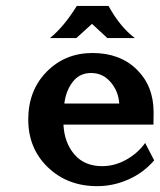

<svg xmlns="http://www.w3.org/2000/svg" viewBox="-20 -619 540 647"><path d="M196.8 -270H381.8Q379.4 -311 353 -342Q326.7 -373 287.1 -373Q247.6 -373 224.6 -342.5Q201.7 -312 196.8 -270ZM497.6 -240.7Q497.6 -240.7 497.1 -199.2H193.8Q196.8 -138.2 230.7 -98.6Q264.6 -59.1 324.2 -59.1Q366.2 -59.1 405 -80.6Q443.8 -102.1 469.2 -137.2L499.5 -78.6Q463.9 -37.1 413.1 -14.4Q362.3 8.3 307.1 8.3Q207.5 8.3 141.4 -55.2Q75.2 -118.7 75.2 -216.3Q75.2 -314 137.2 -377.2Q199.2 -440.4 291.7 -440.4Q384.3 -440.4 440.9 -384.8Q497.6 -329.1 497.6 -240.7ZM434.6 -490.7H341.8L290 -538.6L237.3 -490.7H148.4Q195.8 -529.3 238.8 -599.1H345.7Q384.3 -528.3 434.6 -490.7Z"/></svg>

Font: Rachana
Style: Bold
Weight: 700
Designer: Hussain KH
Foundry: Hussain KH, Rajeesh K Nambiar, Santhosh Thottingal, Swathanthra Malayalam Computing (http://smc.org.in)
Version: Version 7.0.0+20221109